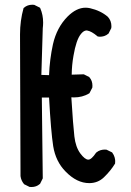

<svg xmlns="http://www.w3.org/2000/svg" viewBox="-20 -770 540 791"><path d="M113.3 -750.5Q116.2 -750.5 121.1 -750L144.5 -738.3L146 -735.8Q157.7 -708.5 157.7 -677.2Q157.7 -665.5 156.2 -653.8L150.4 -461.4L182.1 -460.4Q184.6 -525.4 198.2 -587.9Q213.9 -656.7 258.3 -701.7Q294.9 -738.3 332.5 -738.3Q341.3 -738.3 350.6 -736.3Q395 -726.1 424.3 -700.7Q439 -684.6 439 -662.1Q439 -658.7 438.5 -654.3L427.2 -631.8Q418 -624 408.9 -621.3Q399.9 -618.7 391.6 -618.7Q388.2 -618.7 382.8 -619.6L380.9 -621.1Q356.9 -641.1 340.3 -644Q338.4 -644.5 337.2 -644.5Q335.9 -644.5 334 -644.3Q332 -644 329.6 -643.1Q321.3 -640.1 313 -629.4Q293.9 -606 282.7 -540Q275.9 -502 275.4 -462.4L325.2 -463.9L347.7 -452.6L348.6 -451.2Q360.8 -437.5 360.8 -417Q360.8 -414.1 360.4 -409.2L348.6 -386.2L346.7 -384.8Q319.3 -368.7 285.2 -368.7Q279.8 -368.7 273.9 -369.1Q281.2 -252 286.4 -208Q291.5 -164.1 311 -137.7Q330.1 -112.3 343.8 -112.3Q356.9 -112.3 376 -141.1Q384.8 -148.4 393.8 -151.1Q402.8 -153.8 411.1 -153.8Q414.6 -153.8 418.9 -153.3L441.9 -142.1Q449.7 -131.3 452.1 -122.1Q454.6 -112.8 454.6 -106.9Q454.6 -101.1 454.1 -96.2Q436 -66.4 408.2 -39.6Q383.3 -15.6 347.7 -15.6Q296.4 -15.6 250 -63.5Q209.5 -104.5 199.2 -167.5Q189.9 -227.1 182.1 -368.2H152.3L156.2 -35.2L145 -12.7L143.6 -11.7Q129.9 0.5 109.4 0.5Q106.4 0.5 101.6 0L79.1 -11.2L78.1 -12.7Q66.9 -26.4 64.5 -44.4L62.5 -628.4Q62.5 -684.6 77.1 -736.8L79.1 -738.3Q92.8 -750.5 113.3 -750.5Z"/></svg>

Font: Bakudai
Style: Bold
Weight: 700
Version: Version 1.48